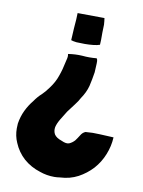

<svg xmlns="http://www.w3.org/2000/svg" viewBox="-81 -673 613 823"><g transform="rotate(10 225.0 -261.5)"><path d="M307.6 -427.7Q307.6 -434.6 303.7 -439.5Q303.7 -439.5 302.7 -439.5Q272.5 -436.5 241.2 -439.5Q210.9 -441.4 179.7 -436.5Q179.7 -436.5 179.7 -435.5Q181.6 -427.7 179.7 -418.9Q177.7 -410.2 175.8 -402.3Q168.9 -367.2 158.2 -337.9Q148.4 -308.6 127 -280.3Q112.3 -259.8 97.7 -246.1Q83 -233.4 67.4 -210.9Q49.8 -189.5 37.1 -163.1Q24.4 -136.7 19.5 -105.5Q18.6 -94.7 18.6 -84Q18.6 -51.8 31.2 -23.4Q46.9 14.6 77.1 42Q108.4 69.3 149.4 82Q179.7 92.8 212.9 92.8Q224.6 92.8 237.3 90.8Q280.3 88.9 315.4 70.3Q349.6 51.8 376 23.4Q402.3 -5.9 417 -43Q431.6 -79.1 433.6 -117.2Q433.6 -117.2 433.6 -118.2Q404.3 -119.1 373 -121.1Q342.8 -123 311.5 -120.1Q298.8 -115.2 291 -101.6Q283.2 -88.9 274.4 -77.1Q264.6 -66.4 252 -60.5Q239.3 -54.7 216.8 -65.4Q193.4 -73.2 184.6 -86.9Q176.8 -100.6 179.7 -118.2Q183.6 -134.8 195.3 -154.3Q206.1 -172.9 218.8 -192.4Q233.4 -210.9 246.1 -228.5Q259.8 -246.1 266.6 -259.8Q286.1 -288.1 293.9 -317.4Q300.8 -346.7 305.7 -378.9Q306.6 -391.6 307.6 -417Q307.6 -421.9 307.6 -427.7ZM189.5 -616.2Q189.5 -616.2 189.5 -615.2Q189.5 -615.2 189.5 -614.3Q189.5 -606.4 188.5 -587.9Q186.5 -569.3 185.5 -548.8Q184.6 -529.3 183.6 -513.7Q182.6 -498 182.6 -497.1Q190.4 -494.1 206.1 -492.2Q222.7 -491.2 242.2 -491.2Q260.7 -491.2 279.3 -493.2Q296.9 -495.1 307.6 -499Q307.6 -505.9 308.6 -521.5Q308.6 -536.1 308.6 -552.7Q309.6 -570.3 309.6 -586.9Q308.6 -603.5 306.6 -615.2Q305.7 -615.2 303.7 -615.2Q275.4 -615.2 191.4 -616.2Q190.4 -616.2 189.5 -616.2Z"/></g></svg>

Font: Londrina Solid
Style: NNS
Weight: 400
Designer: Marcelo Magalhaes
Version: Version 1.002